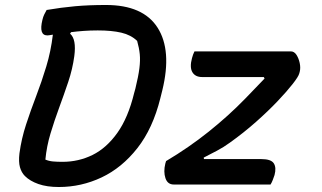

<svg xmlns="http://www.w3.org/2000/svg" viewBox="-20 -740 1290 770"><path d="M405 -720Q554 -720 612 -629Q670 -538 631 -378L623 -346Q593 -225 531 -146Q469 -67 387.5 -28.5Q306 10 216 10Q168 10 134 -2Q100 -14 80 -34Q66 -48 60 -69.5Q54 -91 58 -125Q66 -184 84.5 -240.5Q103 -297 125 -354.5Q147 -412 165.5 -473Q184 -534 192 -601Q175 -598 170 -598Q135 -598 150 -660Q153 -673 157.5 -682Q162 -691 167 -700Q226 -710 281 -715Q336 -720 405 -720ZM162 -100Q176 -94 192.5 -92.5Q209 -91 231 -91Q295 -91 351 -118.5Q407 -146 450.5 -207Q494 -268 518 -367L523 -385Q535 -434 539 -466Q543 -498 540.5 -523Q538 -548 530 -576Q505 -600 466.5 -609Q428 -618 372 -618Q342 -618 315 -616Q288 -614 265 -611L261 -605Q287 -583 278 -515Q271 -463 253.5 -411Q236 -359 217 -307.5Q198 -256 182.5 -204.5Q167 -153 162 -100ZM760 -534H1146Q1160 -534 1169 -520Q1178 -506 1182 -487Q1186 -468 1182 -452L1180 -445Q1177 -433 1154 -403.5Q1131 -374 1093.5 -334.5Q1056 -295 1007 -251.5Q958 -208 902 -168Q876 -149 850 -135.5Q824 -122 797 -108L798 -102H1028Q1067 -102 1078 -85Q1089 -68 1081 -38Q1078 -29 1074 -18.5Q1070 -8 1065 0H677Q652 0 643.5 -25.5Q635 -51 643 -84L646 -94Q737 -148 817 -212Q897 -276 963 -344Q984 -366 1003 -385.5Q1022 -405 1041 -425L1038 -431H791Q763 -431 751.5 -450.5Q740 -470 750 -507Q752 -515 754.5 -521.5Q757 -528 760 -534Z"/></svg>

Font: Recursive Sn Csl St Med
Style: Italic
Weight: 500
Italic angle: -15°
Version: Version 1.079;hotconv 1.0.112;makeotfexe 2.5.65598; ttfautoh